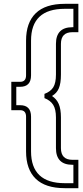

<svg xmlns="http://www.w3.org/2000/svg" viewBox="-20 -775 431 1002"><path d="M298 -386Q298 -340 287 -314Q276 -288 251 -274Q275 -259 286.5 -232.5Q298 -206 298 -162V-2Q298 59 358 59H389V207H318Q217 207 166.5 158Q116 109 116 15V-166Q116 -200 85 -200H39V-348H85Q116 -348 116 -382V-563Q116 -657 166.5 -706Q217 -755 318 -755H389V-607H358Q298 -607 298 -546ZM212 -285Q244 -297 258 -319.5Q272 -342 272 -386V-546Q272 -633 358 -633H363V-729H318Q142 -729 142 -563V-382Q142 -322 85 -322H65V-226H85Q142 -226 142 -166V15Q142 181 318 181H363V85H358Q272 85 272 -2V-162Q272 -205 257.5 -228Q243 -251 212 -263Z"/></svg>

Font: CMG Sans Outline
Style: Outline
Weight: 700
Designer: Julieta Ulanovsky
Foundry: Julieta Ulanovsky
Version: Version 7.200